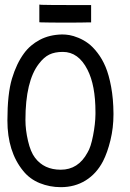

<svg xmlns="http://www.w3.org/2000/svg" viewBox="-20 -795 558 822"><path d="M370.1 -773.4V-699.2H361.8Q333.5 -698.2 263.2 -698.2Q190.4 -698.2 157.2 -699.2L148.4 -699.7V-775.4L157.7 -774.4Q189.5 -773.4 281.7 -773.4Q281.7 -773.4 361.8 -773.4ZM246.1 -647.5Q261.2 -647.5 277.3 -644.8Q293.5 -642.1 315.7 -633.1Q337.9 -624 357.4 -609.6Q377 -595.2 397.2 -569.1Q417.5 -543 431.9 -508.8Q446.3 -474.6 455.8 -423.3Q465.3 -372.1 465.8 -310.1V-304.7Q465.8 -248 452.9 -194.8Q439.9 -141.6 420.9 -104.5Q393.1 -51.3 346.7 -22.5Q300.3 6.3 240.2 6.3Q192.9 6.3 150.1 -11Q107.4 -28.3 79.1 -63.5Q11.7 -146 11.7 -279.3Q11.7 -393.1 31.2 -458.3Q50.8 -523.4 83 -566.9Q108.9 -602.5 150.4 -624.5Q191.9 -646.5 246.1 -647.5ZM129.9 -119.6Q168.5 -68.4 240.2 -68.4Q314.9 -68.4 354.5 -141.6Q368.7 -164.1 378.4 -214.4Q388.2 -264.6 388.7 -306.2V-315.4Q388.7 -430.2 354.5 -496.6Q315.9 -572.8 249 -572.8Q214.4 -572.8 190.9 -561.3Q167.5 -549.8 146.5 -522Q88.9 -447.8 88.9 -281.2Q88.9 -239.3 99.9 -191.9Q110.8 -144.5 129.9 -119.6Z"/></svg>

Font: FantasqueSansM Nerd Font
Style: Regular
Weight: 400
Monospace: yes
Designer: Jany Belluz
Version: Version 1.8.0 ; ttfautohint (v1.8.2);Nerd Fonts 3.4.0